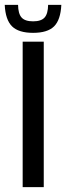

<svg xmlns="http://www.w3.org/2000/svg" viewBox="-42 -772 274 792"><path d="M51.5 0V-600H138.5V0ZM94.5 -636.5Q35 -636.5 7.8 -663.2Q-19.5 -690 -22.5 -752H32.5Q33 -715.5 47 -699.8Q61 -684 94.5 -684Q128 -684 142 -699.8Q156 -715.5 156.5 -752H211Q208 -690 181 -663.2Q154 -636.5 94.5 -636.5Z"/></svg>

Font: Big Shoulders Display Thin SemiBold
Style: Regular
Weight: 600
Version: Version 2.002